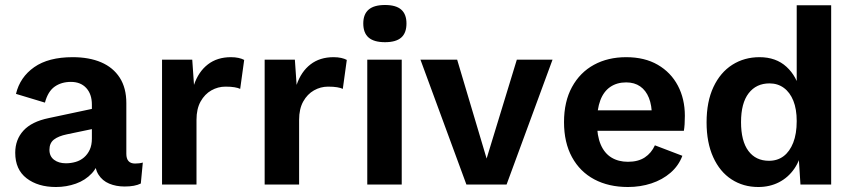

<svg xmlns="http://www.w3.org/2000/svg" viewBox="-20 -739 3420 769"><path d="M348 -320Q348 -362 325.5 -386.5Q303 -411 264 -411Q226 -411 199 -392Q172 -373 160 -328L44 -363Q60 -430 117 -470Q174 -510 271 -510Q337 -510 385 -489.5Q433 -469 459.5 -428Q486 -387 486 -326V-123Q486 -84 521 -84Q529 -84 537.5 -85Q546 -86 552 -88L544 -4Q532 2 516 5Q500 8 479 8Q445 8 417.5 -3.5Q390 -15 374.5 -39.5Q359 -64 359 -102V-110L378 -114Q374 -73 348 -45Q322 -17 284 -3.5Q246 10 204 10Q132 10 86.5 -25Q41 -60 41 -127Q41 -180 74 -216Q107 -252 175 -266L363 -306V-225L248 -201Q214 -194 196 -180Q178 -166 178 -139Q178 -113 196.5 -99Q215 -85 244 -85Q264 -85 283 -90.5Q302 -96 316.5 -108.5Q331 -121 339.5 -139.5Q348 -158 348 -184Z M629 0V-500H750L757 -399Q775 -452 812.5 -481Q850 -510 905 -510Q922 -510 935.5 -507Q949 -504 958 -499L942 -383Q934 -387 919.5 -389.5Q905 -392 883 -392Q853 -392 826.5 -377Q800 -362 783.5 -332.5Q767 -303 767 -259V0Z M1040 0V-500H1161L1168 -399Q1186 -452 1223.5 -481Q1261 -510 1316 -510Q1333 -510 1346.5 -507Q1360 -504 1369 -499L1353 -383Q1345 -387 1330.5 -389.5Q1316 -392 1294 -392Q1264 -392 1237.5 -377Q1211 -362 1194.5 -332.5Q1178 -303 1178 -259V0Z M1589 -500V0H1451V-500ZM1522 -570Q1478 -570 1456.5 -588.5Q1435 -607 1435 -645Q1435 -682 1456.5 -700.5Q1478 -719 1522 -719Q1566 -719 1587 -700.5Q1608 -682 1608 -645Q1608 -607 1587 -588.5Q1566 -570 1522 -570Z M2050 -500H2193L2009 0H1848L1664 -500H1811L1929 -104Z M2495 10Q2418 10 2360.5 -20.5Q2303 -51 2271 -109.5Q2239 -168 2239 -250Q2239 -332 2271 -390.5Q2303 -449 2359 -479.5Q2415 -510 2488 -510Q2562 -510 2614.5 -479.5Q2667 -449 2695 -396Q2723 -343 2723 -275Q2723 -257 2722 -241.5Q2721 -226 2719 -215H2329V-297H2658L2591 -274Q2591 -317 2579 -347Q2567 -377 2544 -393Q2521 -409 2488 -409Q2451 -409 2424.5 -391Q2398 -373 2384.5 -337.5Q2371 -302 2371 -248Q2371 -195 2386 -160Q2401 -125 2429 -108Q2457 -91 2495 -91Q2536 -91 2562.5 -108.5Q2589 -126 2603 -157L2713 -115Q2698 -75 2665.5 -47Q2633 -19 2589 -4.5Q2545 10 2495 10Z M3017 10Q2957 10 2910 -20.5Q2863 -51 2836.5 -109.5Q2810 -168 2810 -249Q2810 -332 2837.5 -390.5Q2865 -449 2913 -479.5Q2961 -510 3022 -510Q3088 -510 3130 -471.5Q3172 -433 3185 -371L3171 -355V-718H3309V0H3186L3176 -156L3193 -147Q3186 -99 3161.5 -63.5Q3137 -28 3100 -9Q3063 10 3017 10ZM3060 -95Q3094 -95 3118.5 -113.5Q3143 -132 3157 -167.5Q3171 -203 3171 -254Q3171 -302 3157.5 -335.5Q3144 -369 3119.5 -387Q3095 -405 3062 -405Q3009 -405 2978.5 -365.5Q2948 -326 2948 -250Q2948 -174 2977.5 -134.5Q3007 -95 3060 -95Z"/></svg>

Font: Kantumruy Pro SemiBold
Style: Regular
Weight: 600
Version: Version 1.002